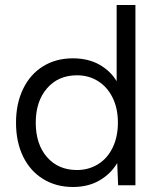

<svg xmlns="http://www.w3.org/2000/svg" viewBox="-20 -740 635 767"><path d="M44 -250Q44 -326.3 72.3 -384.8Q100.5 -443.3 151.9 -475.1Q203.3 -507 271.1 -507Q331.7 -507 376.5 -482.1Q421.2 -457.1 446 -415.5V-720H521V0H451.9L448.2 -88.5Q422.7 -45.6 377.6 -19.3Q332.4 7 271.1 7Q204.1 7 152.3 -24.9Q100.5 -56.7 72.3 -114.7Q44 -172.7 44 -250ZM451 -250Q451 -307.3 429.8 -350Q408.7 -392.7 371.7 -415.9Q334.8 -439.2 287.5 -439.2Q212.9 -439.2 167.8 -387.2Q122.8 -335.1 122.8 -250Q122.8 -163.9 167.8 -112.3Q212.9 -60.8 287.5 -60.8Q333.8 -60.8 371.2 -83.7Q408.7 -106.6 429.8 -149.8Q451 -192.9 451 -250Z"/></svg>

Font: AF Albert Sans Medium
Style: Regular
Weight: 500
Designer: Andreas Rasmussen
Foundry: a.Foundry
Version: Version 1.300;Glyphs 3.2 (3231)